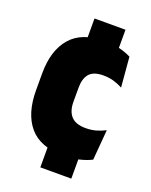

<svg xmlns="http://www.w3.org/2000/svg" viewBox="-129 -655 645 818"><g transform="rotate(20 193.0 -246.5)"><path d="M296.5 -421.5H156V-584H296.5ZM296.5 91H156V-86.5H296.5ZM230.5 10.5Q126 10.5 76.2 -47.8Q26.5 -106 26.5 -212V-288Q26.5 -392 76.5 -450.2Q126.5 -508.5 230.5 -508.5Q255.5 -508.5 277.5 -505.2Q299.5 -502 318.2 -495.8Q337 -489.5 351.5 -482L363 -346Q344.5 -356 323 -362.5Q301.5 -369 275 -369Q230.5 -369 211.8 -347Q193 -325 193 -283.5V-220Q193 -177.5 213.8 -154.8Q234.5 -132 279.5 -132Q305.5 -132 327 -138.2Q348.5 -144.5 368 -154.5L356.5 -17Q333.5 -5 301 2.8Q268.5 10.5 230.5 10.5Z"/></g></svg>

Font: Anek Odia SemiCondensed ExtraBold
Style: Regular
Weight: 800
Width: 4
Designer: Yesha Goshar & Mahesh Sahu (Odia), Yesha Goshar (Latin)
Foundry: Ek Type
Version: Version 1.003